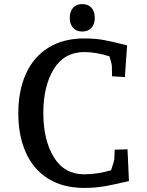

<svg xmlns="http://www.w3.org/2000/svg" viewBox="-20 -909 725 944"><path d="M70 -352Q70 -462 107 -545Q144 -628 217 -674Q290 -720 395 -720Q450 -720 494 -711.5Q538 -703 605 -686L594 -530L531 -534L530 -584Q530 -594 518 -632Q452 -653 395 -653Q296 -653 244.5 -569.5Q193 -486 193 -353Q193 -221 244.5 -136.5Q296 -52 394 -52Q458 -52 526 -72Q540 -112 542 -126L544 -173L607 -175L614 -19Q549 -3 499 6Q449 15 395 15Q290 15 217 -30.5Q144 -76 107 -159Q70 -242 70 -352ZM323 -821Q323 -852 339 -870.5Q355 -889 384 -889Q413 -889 429.5 -871Q446 -853 446 -821Q446 -790 429.5 -772Q413 -754 384 -754Q355 -754 339 -772.5Q323 -791 323 -821Z"/></svg>

Font: Andada Pro SemiBold
Style: Regular
Weight: 600
Designer: Carolina Giovagnoli
Foundry: Huerta Tipografica
Version: Version 3.005